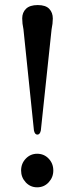

<svg xmlns="http://www.w3.org/2000/svg" viewBox="-20 -752 304 778"><path d="M133 -731.5Q165 -731.5 179.5 -716.2Q194 -701 194 -677Q194 -657 189 -633L145.5 -223.5Q142 -206.5 131.5 -206.5Q121 -206.5 117.5 -223.5L75 -633.5Q70 -656.5 70 -677.5Q70 -701.5 85.5 -716.5Q101 -731.5 133 -731.5ZM130.5 7Q103 7 84.2 -13.2Q65.5 -33.5 65.5 -61Q65.5 -89.5 84.5 -109.2Q103.5 -129 130.5 -129Q158.5 -129 177.2 -109.2Q196 -89.5 196 -61Q196 -33.5 177.2 -13.2Q158.5 7 130.5 7Z"/></svg>

Font: Fraunces 72pt S000
Style: Regular
Weight: 400
Version: Version 1.000; ttfautohint (v1.8.3)